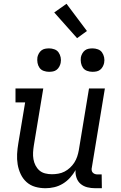

<svg xmlns="http://www.w3.org/2000/svg" viewBox="-20 -988 640 1016"><path d="M221 8Q192 8 166 0.5Q140 -7 120.5 -24.5Q101 -42 89.5 -66.5Q78 -91 73.5 -118Q69 -145 70.5 -173Q72 -201 77 -230L113 -446H62V-520H209L159 -218Q156 -199 155 -181Q154 -163 157 -145.5Q160 -128 168 -112.5Q176 -97 188.5 -86Q201 -75 218.5 -70.5Q236 -66 255 -66Q271 -66 288.5 -69Q306 -72 321.5 -80Q337 -88 350.5 -100.5Q364 -113 373.5 -128Q383 -143 388.5 -159.5Q394 -176 397 -193L451 -520H535L466 -102Q464 -95 465 -87.5Q466 -80 470.5 -75Q475 -70 481.5 -67.5Q488 -65 496 -65H518L519 8H484Q462 8 442 3Q422 -2 407 -14.5Q392 -27 385 -47Q378 -67 380 -88Q368 -67 351 -48Q334 -29 312.5 -16Q291 -3 267.5 2.5Q244 8 221 8ZM469 -608Q455 -608 441 -613Q427 -618 419 -629.5Q411 -641 408.5 -655.5Q406 -670 408 -685Q410 -695 415.5 -705Q421 -715 429.5 -721.5Q438 -728 448.5 -730Q459 -732 470 -732Q484 -732 498 -727Q512 -722 520 -710.5Q528 -699 531 -684.5Q534 -670 531 -655Q529 -645 523.5 -635Q518 -625 509.5 -618.5Q501 -612 490.5 -610Q480 -608 469 -608ZM239 -608Q225 -608 211 -613Q197 -618 189 -629.5Q181 -641 178.5 -655.5Q176 -670 178 -685Q180 -695 185.5 -705Q191 -715 199.5 -721.5Q208 -728 218.5 -730Q229 -732 240 -732Q254 -732 268 -727Q282 -722 290 -710.5Q298 -699 301 -684.5Q304 -670 301 -655Q299 -645 293.5 -635Q288 -625 279.5 -618.5Q271 -612 260.5 -610Q250 -608 239 -608ZM388 -786 267 -922 332 -968 440 -824Z"/></svg>

Font: Iosevka HT Extended
Style: Italic
Weight: 400
Width: 7
Italic angle: -9°
Monospace: yes
Designer: Belleve Invis
Foundry: Belleve Invis
Version: Version 32.3.0; ttfautohint (v1.8.4)